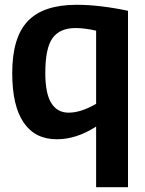

<svg xmlns="http://www.w3.org/2000/svg" viewBox="-20 -571 606 801"><path d="M514 -526V210H381V-43Q299 10 217 10Q126 10 78.5 -60Q31 -130 31 -266Q31 -415 96 -483Q161 -551 300 -551Q395 -551 514 -526ZM381 -443Q334 -454 295 -454Q230 -454 199.5 -412.5Q169 -371 169 -266Q169 -181 194 -141Q219 -101 266 -101Q318 -101 381 -138Z"/></svg>

Font: Georama SemiBold
Style: Regular
Weight: 600
Designer: Jean-Baptiste Levee
Foundry: Production Type
Version: Version 1.000